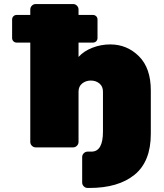

<svg xmlns="http://www.w3.org/2000/svg" viewBox="-20 -730 812 951"><path d="M369 -276V-27Q369 -16 361 -8Q353 0 342 0H157Q146 0 138 -8Q130 -16 130 -27V-519H63Q53 -519 46.5 -525.5Q40 -532 40 -542V-633Q40 -643 46.5 -649.5Q53 -656 63 -656H130V-683Q130 -694 138 -702Q146 -710 157 -710H342Q353 -710 361 -702Q369 -694 369 -683V-656H440Q450 -656 456.5 -649.5Q463 -643 463 -633V-542Q463 -532 456.5 -525.5Q450 -519 440 -519H369V-448Q395 -477 437.5 -493.5Q480 -510 526 -510Q609 -510 668 -451.5Q727 -393 727 -282V-67Q727 70 646.5 135.5Q566 201 423 201H414Q403 201 395 193Q387 185 387 174V48Q387 37 395 29Q403 21 414 21H433Q490 21 490 -78V-276Q490 -302 472.5 -316.5Q455 -331 430 -331Q405 -331 387 -316.5Q369 -302 369 -276Z"/></svg>

Font: Rubik One
Style: Regular
Weight: 400
Designer: Hubert and Fischer with Elvire Volk Leonovitch
Foundry: Hubert and Fischer with Elvire Volk Leonovitch
Version: Version 1.001